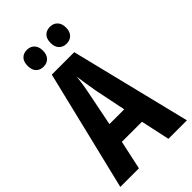

<svg xmlns="http://www.w3.org/2000/svg" viewBox="-273 -991 1072 1072"><g transform="rotate(-45 263.0 -455.0)"><path d="M379.9 0 342.8 -171.9H184.1L147 0H0L172.9 -713.9H350.1L525.9 0ZM321.8 -291 283.2 -480Q276.9 -515.1 272 -548.1Q267.1 -581.1 263.2 -607.9Q260.7 -582 255.6 -549.3Q250.5 -516.6 243.2 -481.9L205.1 -291ZM111.8 -843.3Q111.8 -876.5 128.4 -893.3Q145 -910.2 171.9 -910.2Q199.7 -910.2 216.3 -892.6Q232.9 -875 232.9 -843.3Q232.9 -812.5 216.3 -794.9Q199.7 -777.3 171.9 -777.3Q145 -777.3 128.4 -794.2Q111.8 -811 111.8 -843.3ZM293 -843.3Q293 -876.5 309.6 -893.3Q326.2 -910.2 354 -910.2Q381.8 -910.2 398.4 -892.6Q415 -875 415 -843.3Q415 -812.5 398.4 -794.9Q381.8 -777.3 354 -777.3Q326.2 -777.3 309.6 -794.7Q293 -812 293 -843.3Z"/></g></svg>

Font: Open Sans Condensed
Style: Bold
Weight: 700
Width: 3
Designer: Monotype Design Team
Foundry: Monotype Imaging Inc.
Version: Version 3.003; ttfautohint (v1.8.4)